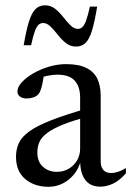

<svg xmlns="http://www.w3.org/2000/svg" viewBox="-20 -708 504 738"><path d="M318 -292 325.5 -261.5Q262.5 -245.5 223 -229.5Q183.5 -213.5 161.8 -197.2Q140 -181 131.8 -162.8Q123.5 -144.5 123.5 -123Q123.5 -86 145.2 -66.8Q167 -47.5 198.5 -47.5Q223.5 -47.5 243.8 -59.2Q264 -71 276 -91.2Q288 -111.5 288 -137V-333.5Q288 -374.5 267.2 -397.8Q246.5 -421 201 -421Q182.5 -421 161.2 -416.5Q140 -412 123 -403.5L149 -425.5Q147.5 -410 144.5 -394Q141.5 -378 137.5 -365.2Q133.5 -352.5 127.5 -346Q120 -337.5 107.8 -333.5Q95.5 -329.5 82.5 -329.5Q66.5 -329.5 56.8 -336.8Q47 -344 47 -356.5Q47 -373.5 64 -392Q81 -410.5 108.2 -426.2Q135.5 -442 168.5 -451.8Q201.5 -461.5 234 -461.5Q282 -461.5 311.2 -447.2Q340.5 -433 353.8 -406Q367 -379 367 -340.5V-89.5Q367 -73.5 371.8 -63.2Q376.5 -53 385.5 -48Q394.5 -43 407.5 -43Q420.5 -43 435 -48Q449.5 -53 464 -62V-42Q438 -12.5 413.2 -1.5Q388.5 9.5 365.5 9.5Q339.5 9.5 322.5 -2.2Q305.5 -14 297 -35.8Q288.5 -57.5 288 -87.5L290.5 -91Q283.5 -61.5 265.2 -38.8Q247 -16 221.5 -3Q196 10 166.5 10Q112.5 10 77 -19.8Q41.5 -49.5 41.5 -105.5Q41.5 -135 52.8 -158.8Q64 -182.5 93.8 -203.8Q123.5 -225 178 -246.2Q232.5 -267.5 318 -292ZM353.5 -682.5Q344 -625 333.8 -591.2Q323.5 -557.5 309 -543.2Q294.5 -529 272 -529Q250 -529 233 -542.8Q216 -556.5 202 -574.5Q188 -592.5 174.2 -606Q160.5 -619.5 145.5 -619.5Q136 -619.5 128.2 -612.8Q120.5 -606 113.8 -587.5Q107 -569 99.5 -534H71Q81 -592.5 91.5 -625.8Q102 -659 116.5 -673.2Q131 -687.5 153.5 -687.5Q175.5 -687.5 192.2 -674Q209 -660.5 223 -642.5Q237 -624.5 250.8 -610.8Q264.5 -597 279.5 -597Q289 -597 296.5 -603.8Q304 -610.5 311 -629.2Q318 -648 325.5 -682.5Z"/></svg>

Font: Newsreader 36pt
Style: Regular
Weight: 400
Designer: Hugues Gentile
Foundry: Production Type
Version: Version 1.003